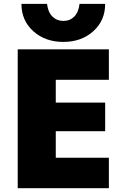

<svg xmlns="http://www.w3.org/2000/svg" viewBox="-20 -990 655 1010"><path d="M73.2 0V-730.5H552.7V-570.3H273.4V-450.2H533.2V-299.8H273.4V-160.2H552.7V0ZM92.8 -969.7H227.5Q232.4 -925.8 255.9 -902.8Q279.3 -879.9 313.5 -879.9Q347.7 -879.9 370.6 -902.8Q393.6 -925.8 398.4 -969.7H533.2Q533.2 -881.8 470.7 -825.7Q408.2 -769.5 313 -769.5Q217.8 -769.5 155.3 -825.7Q92.8 -881.8 92.8 -969.7Z"/></svg>

Font: GenEi M Gothic v2 Black
Style: Regular
Weight: 900
Version: Version 2.0